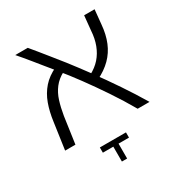

<svg xmlns="http://www.w3.org/2000/svg" viewBox="-185 -716 984 1050"><g transform="rotate(-30 306.5 -191.0)"><path d="M498 0Q455 -75 407 -146.5Q359 -218 312 -282Q265 -346 223 -397Q195 -431 172 -459.5Q149 -488 129.5 -512Q110 -536 94 -555Q78 -574 65 -589H144Q162 -568 182 -543Q202 -518 228 -486Q254 -454 288 -411Q330 -357 379.5 -289.5Q429 -222 479 -148Q529 -74 573 0ZM40 0 64 -168Q72 -228 89.5 -276Q107 -324 139 -360.5Q171 -397 223 -421L247 -377Q209 -357 185.5 -326.5Q162 -296 149.5 -256.5Q137 -217 129 -168L105 0ZM390 -247 366 -290Q406 -311 432 -340.5Q458 -370 473 -409.5Q488 -449 491 -498L500 -589H566L557 -498Q552 -438 532.5 -390.5Q513 -343 477.5 -307.5Q442 -272 390 -247ZM279 207V113H213V80H378V113H312V207Z"/></g></svg>

Font: Noto Sans Hebrew Thin Light
Style: Regular
Weight: 300
Version: Version 3.001